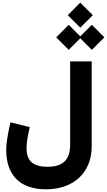

<svg xmlns="http://www.w3.org/2000/svg" viewBox="-20 -1154 791 1419"><path d="M573.2 -949.7 666 -1042 573.2 -1134.3 481 -1042ZM487.8 -785.6 573.2 -871.1 658.7 -785.6 751.5 -877.9 658.7 -970.7 573.2 -885.3 487.8 -970.7 395.5 -877.9ZM332 78.6C224.6 78.6 176.3 36.1 176.3 -59.1C176.3 -96.2 184.1 -147.9 199.7 -214.4L57.1 -250C45.9 -199.2 37.6 -158.7 33.2 -127.9C28.3 -97.2 25.9 -70.3 25.9 -46.9C25.9 142.1 129.9 245.1 319.3 245.1C525.4 245.1 657.7 121.1 657.7 -73.2V-700.2H498.5V-85.9C498.5 25.9 445.8 78.6 332 78.6Z"/></svg>

Font: Estedad ExtraBold
Style: Regular
Weight: 800
Designer: Amin Abedi
Version: Version 7.3